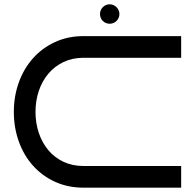

<svg xmlns="http://www.w3.org/2000/svg" viewBox="-20 -867 894 887"><path d="M816.9 0H366.2Q293.5 0 233.9 -27.3Q174.3 -54.7 132.1 -102.1Q89.8 -149.4 66.9 -213.4Q43.9 -277.3 43.9 -350.1Q43.9 -422.4 66.9 -486.1Q89.8 -549.8 132.1 -597.4Q174.3 -645 233.9 -672.6Q293.5 -700.2 366.2 -700.2H816.9V-600.1H366.2Q314.5 -600.1 273.2 -580.3Q231.9 -560.5 203.4 -526.6Q174.8 -492.7 159.4 -447.3Q144 -401.9 144 -350.1Q144 -298.3 159.4 -252.7Q174.8 -207 203.4 -173.1Q231.9 -139.2 273.2 -119.6Q314.5 -100.1 366.2 -100.1H816.9ZM531.7 -802.2Q531.7 -793 528.1 -784.7Q524.4 -776.4 518.3 -770.3Q512.2 -764.2 503.9 -760.7Q495.6 -757.3 486.8 -757.3Q477.5 -757.3 469.2 -760.7Q460.9 -764.2 454.8 -770.3Q448.7 -776.4 445.3 -784.7Q441.9 -793 441.9 -802.2Q441.9 -811 445.3 -819.3Q448.7 -827.6 454.8 -833.7Q460.9 -839.8 469.2 -843.5Q477.5 -847.2 486.8 -847.2Q495.6 -847.2 503.9 -843.5Q512.2 -839.8 518.3 -833.7Q524.4 -827.6 528.1 -819.3Q531.7 -811 531.7 -802.2Z"/></svg>

Font: Bruno Ace SC
Style: Regular
Weight: 400
Designer: Astigmatic (AOETI)
Foundry: Astigmatic (AOETI)
Version: Version 1.000